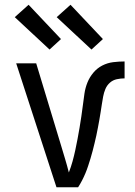

<svg xmlns="http://www.w3.org/2000/svg" viewBox="-20 -786 565 806"><path d="M308 0H217L48 -520H132L237 -173Q245 -146 253.5 -118Q262 -90 269 -62Q278 -85 284.5 -108.5Q291 -132 296 -155.5Q301 -179 305.5 -202.5Q310 -226 314 -250Q318 -274 321.5 -297.5Q325 -321 328 -345Q331 -369 334.5 -393Q338 -417 347 -439.5Q356 -462 372 -481Q388 -500 409.5 -511Q431 -522 455 -525Q479 -528 503 -528V-457Q487 -457 470.5 -453.5Q454 -450 441.5 -439Q429 -428 422.5 -412.5Q416 -397 413 -380.5Q410 -364 407.5 -348Q405 -332 402.5 -315.5Q400 -299 397 -282.5Q394 -266 391 -250Q388 -234 384.5 -217.5Q381 -201 377 -185Q373 -169 369 -153Q365 -137 360 -121Q355 -105 350 -89.5Q345 -74 338.5 -58.5Q332 -43 324.5 -28.5Q317 -14 308 0ZM364 -578 218 -714 276 -766 412 -622ZM188 -578 42 -714 100 -766 236 -622Z"/></svg>

Font: Iosevka Pride
Style: Regular
Weight: 400
Monospace: yes
Designer: Belleve Invis
Foundry: Belleve Invis
Version: Version 30.3.1; ttfautohint (v1.8.4)